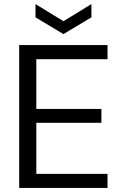

<svg xmlns="http://www.w3.org/2000/svg" viewBox="-20 -921 604 941"><path d="M74 0V-700H507V-631H158V-387H477V-319H158V-69H507V0ZM291 -754 154 -836V-901L291 -817L428 -901V-836Z"/></svg>

Font: DM Sans 20pt
Style: Regular
Weight: 400
Version: Version 4.004;gftools[0.9.30]